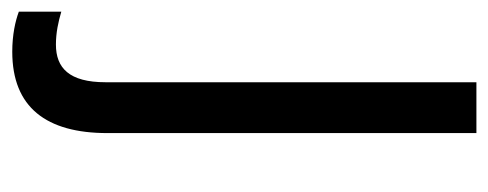

<svg xmlns="http://www.w3.org/2000/svg" viewBox="-308 -308 816 321"><g transform="rotate(90 100.5 -148.0)"><path d="M27 240C120 240 163 183 163 81V-536H78V84C78 145 54 167 15 167C-5 167 -23 163 -40 158V229C-24 235 -1 240 27 240Z"/></g></svg>

Font: Noto Sans Malayalam SemiCondensed
Style: Regular
Weight: 400
Width: 4
Designer: Jelle Bosma - Monotype Design Team
Foundry: Monotype Imaging Inc.
Version: Version 2.104